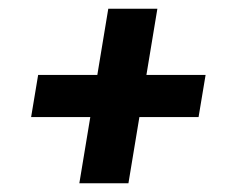

<svg xmlns="http://www.w3.org/2000/svg" viewBox="-20 -559 540 438"><path d="M273 -141H161L186 -292H51L67 -388H202L227 -539H339L314 -388H449L433 -292H298Z"/></svg>

Font: Iosevka Curly Oblique
Style: Bold
Weight: 700
Italic angle: -9°
Monospace: yes
Designer: Belleve Invis
Foundry: Belleve Invis
Version: Version 11.1.0; ttfautohint (v1.8.3)